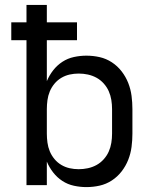

<svg xmlns="http://www.w3.org/2000/svg" viewBox="-20 -755 640 783"><path d="M332 8Q307 8 281.5 2.5Q256 -3 234.5 -17Q213 -31 197 -51.5Q181 -72 171 -96V0H88V-591H26V-664H88V-735H171V-664H294V-591H171V-424Q181 -448 197 -468.5Q213 -489 234.5 -503Q256 -517 281.5 -522.5Q307 -528 332 -528Q360 -528 386.5 -522Q413 -516 436 -501Q459 -486 476 -464Q493 -442 503 -416.5Q513 -391 516.5 -364Q520 -337 520 -310V-210Q520 -183 516.5 -156Q513 -129 503 -103.5Q493 -78 476 -56Q459 -34 436 -19Q413 -4 386.5 2Q360 8 332 8ZM301 -65Q320 -65 338.5 -69Q357 -73 373.5 -82Q390 -91 403 -105.5Q416 -120 423.5 -137Q431 -154 434 -172.5Q437 -191 437 -210V-310Q437 -329 434 -347.5Q431 -366 423.5 -383Q416 -400 403 -414.5Q390 -429 373.5 -438Q357 -447 338.5 -451Q320 -455 301 -455Q282 -455 264 -451Q246 -447 230 -437.5Q214 -428 202 -413.5Q190 -399 183 -382Q176 -365 173.5 -346.5Q171 -328 171 -310V-210Q171 -192 173.5 -173.5Q176 -155 183 -138Q190 -121 202 -106.5Q214 -92 230 -82.5Q246 -73 264 -69Q282 -65 301 -65Z"/></svg>

Font: Iosevka Aile
Style: Regular
Weight: 400
Designer: Belleve Invis
Foundry: Belleve Invis
Version: Version 28.0.1; ttfautohint (v1.8.4)